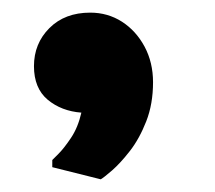

<svg xmlns="http://www.w3.org/2000/svg" viewBox="-20 -190 343 307"><path d="M34.3 -84.2Q34.3 -120.4 59 -145.1Q83.7 -169.8 124.3 -169.8Q152.3 -169.8 175 -155.3Q197.6 -140.7 211.2 -115.4Q224.7 -90.1 224.7 -58.5Q224.7 -23.7 213.8 4.1Q202.9 31.9 187.7 51.4Q172.5 70.9 159.2 82.5Q145.9 94 141.1 96.7L63.6 77.3V65.8Q63.6 65.8 72.9 56.6Q82.2 47.4 93.5 30.5Q104.8 13.6 110.1 -9.9Q78.2 -12.3 56.2 -30.6Q34.3 -49 34.3 -84.2Z"/></svg>

Font: Kufam
Style: Italic
Weight: 400
Italic angle: -11°
Designer: Artur Schmal
Foundry: Original Type
Version: Version 1.301; ttfautohint (v1.8.3)